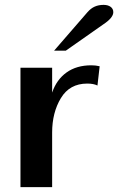

<svg xmlns="http://www.w3.org/2000/svg" viewBox="-20 -768 485 788"><path d="M64 -490H194V-388Q212 -441 253 -470.5Q294 -500 355 -500Q373 -500 389 -496L380 -417Q364 -425 338 -425Q266 -425 230 -365.5Q194 -306 194 -224V0H64ZM339 -718Q353 -734 369 -741Q385 -748 405 -748Q423 -748 434 -740Q445 -732 445 -718Q445 -695 404 -668L250 -560H202Z"/></svg>

Font: Fahkwang SemiBold
Style: Regular
Weight: 600
Designer: Suppakit Chalermlarp | Katatrad Co.,Ltd.
Foundry: Cadson Demak Co.,Ltd.
Version: Version 1.000; ttfautohint (v1.6)